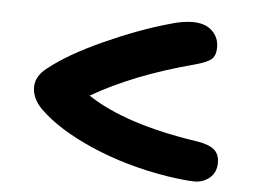

<svg xmlns="http://www.w3.org/2000/svg" viewBox="-42 -578 783 588"><g transform="rotate(5 350.0 -284.0)"><path d="M576.2 -41Q548.8 -41 490.2 -49.8Q363.8 -70.3 256.8 -116.7Q149.9 -163.1 91.8 -220.2Q61 -251 61 -286.1Q61 -320.3 95.2 -346.2Q154.3 -393.6 259.5 -441.2Q364.7 -488.8 455.1 -514.2Q496.1 -526.9 527.8 -526.9Q566.4 -526.9 587.6 -506.8Q608.9 -486.8 608.9 -456.1Q608.9 -430.7 595.9 -419.4Q583 -408.2 544.9 -397.9Q360.4 -349.1 232.9 -274.9Q350.6 -196.8 571.8 -164.1Q607.9 -158.7 625 -145Q642.1 -131.3 642.1 -104Q642.1 -74.7 622.3 -57.9Q602.5 -41 576.2 -41Z"/></g></svg>

Font: Shantell Sans Irregular Bouncy
Style: Regular
Weight: 600
Designer: Stephen Nixon, Anya Danilova, Shantell Martin
Foundry: Arrow Type
Version: Version 1.006;[9816181b4]